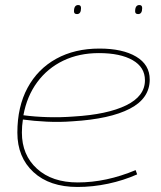

<svg xmlns="http://www.w3.org/2000/svg" viewBox="-20 -733 640 763"><path d="M525 -40Q471 -16 410 -3Q349 10 288 10Q177 10 113 -49Q49 -108 49 -206Q49 -309 89.5 -384Q130 -459 203.5 -499.5Q277 -540 375 -540Q467 -540 521 -508Q575 -476 575 -417Q575 -342 496 -301Q417 -260 269 -251Q218 -247 166 -249.5Q114 -252 71 -258Q67 -233 67 -206Q67 -117 127 -62.5Q187 -8 289 -8Q402 -8 519 -57ZM373 -522Q294 -522 231.5 -492Q169 -462 128 -406.5Q87 -351 73 -275Q118 -269 169.5 -267.5Q221 -266 273 -270Q407 -278 481.5 -314.5Q556 -351 556 -414Q556 -466 507 -494Q458 -522 373 -522ZM529 -677Q517 -677 517 -688Q517 -713 534 -713Q545 -713 545 -701Q545 -677 529 -677ZM286 -677Q274 -677 274 -688Q274 -713 291 -713Q302 -713 302 -701Q302 -677 286 -677Z"/></svg>

Font: Georama Extended Thin
Style: Italic
Weight: 100
Width: 7
Italic angle: -9°
Designer: Jean-Baptiste Levee
Foundry: Production Type
Version: Version 1.000